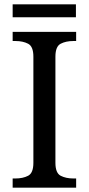

<svg xmlns="http://www.w3.org/2000/svg" viewBox="-20 -860 407 880"><path d="M38 0V-42H51Q85 -42 109 -54.5Q133 -67 133 -114V-600Q133 -647 109 -659.5Q85 -672 51 -672H38V-714H329V-672H316Q282 -672 258 -659.5Q234 -647 234 -600V-114Q234 -67 258 -54.5Q282 -42 316 -42H329V0ZM38 -781V-840H328V-781Z"/></svg>

Font: Noto Serif Khitan Small Script
Style: Regular
Weight: 400
Designer: LIU Zhao, ZHANG Congyu, Kushim JIANG
Foundry: Guyu Beijing Co. Ltd.
Version: Version 1.000; ttfautohint (v1.8.4.7-5d5b)